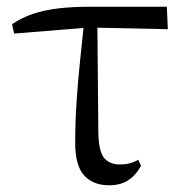

<svg xmlns="http://www.w3.org/2000/svg" viewBox="-20 -537 544 572"><path d="M22 -437 16 -465Q46 -485 79 -496Q112 -507 154 -512Q196 -517 251 -517H477L480 -450L245 -455ZM305 15Q258 15 231 -14Q204 -43 204 -112Q204 -170 208 -232Q212 -294 218.5 -355.5Q225 -417 231 -475H270L273 -137Q275 -83 291.5 -65Q308 -47 337 -47Q353 -47 366.5 -50.5Q380 -54 392 -61L400 -43Q385 -15 362 0Q339 15 305 15Z"/></svg>

Font: Noto Serif TC
Style: Regular
Weight: 400
Designer: Ryoko NISHIZUKA  (kana & ideographs); Frank Grießhammer (Latin, Greek & Cyrillic); Wenlong ZHANG  (bopomofo); Sandoll Co
Foundry: Adobe
Version: Version 2.003-H1;hotconv 1.1.1;makeotfexe 2.6.0